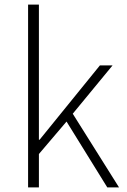

<svg xmlns="http://www.w3.org/2000/svg" viewBox="-20 -814 550 834"><path d="M102 0V-794H149V-207H152L414 -530H469L296 -320L497 0H446L269 -286L149 -145V0Z"/></svg>

Font: Noto Sans KR Thin ExtraLight
Style: Regular
Weight: 250
Version: Version 2.004-H2;hotconv 1.0.118;makeotfexe 2.5.65603